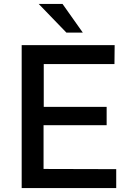

<svg xmlns="http://www.w3.org/2000/svg" viewBox="-20 -963 675 983"><path d="M575 0V-97L203 -98V-322H526V-416H204V-635H566L567 -732H91V0ZM404 -796 300 -943H178L320 -796Z"/></svg>

Font: Cheyenne Sans Medium
Style: Regular
Weight: 500
Designer: The Public Sans project authors (U.S. Web Design System), Libre Franklin designed by Pablo Impallari and Rodrigo Fuenzal
Foundry: The Cheyenne Sans Project Authors
Version: Version 2.007